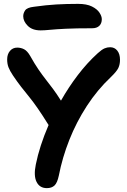

<svg xmlns="http://www.w3.org/2000/svg" viewBox="-20 -957 655 992"><path d="M222 15Q185 15 169 -17Q153 -49 165 -107Q184 -202 231 -311Q198 -364 174 -398.5Q150 -433 129.5 -458Q109 -483 89.5 -508Q70 -533 47 -567Q31 -591 24 -609Q17 -627 17 -650Q17 -677 31.5 -694Q46 -711 69 -711Q88 -711 104.5 -702.5Q121 -694 136 -668Q159 -627 178.5 -598.5Q198 -570 216.5 -546.5Q235 -523 254 -497.5Q273 -472 295 -437Q334 -506 382 -569Q430 -632 485 -682Q506 -701 520 -707Q534 -713 549 -713Q572 -713 586 -695.5Q600 -678 600 -648Q600 -624 591.5 -606Q583 -588 553 -559Q483 -493 429 -410Q375 -327 338.5 -235Q302 -143 284 -50Q276 -12 261.5 1.5Q247 15 222 15ZM190 -800Q147 -800 123.5 -823.5Q100 -847 100 -873Q100 -889 110 -903.5Q120 -918 155 -922Q219 -931 271 -934Q323 -937 383 -937Q428 -937 455 -923.5Q482 -910 494 -891.5Q506 -873 506 -858Q506 -836 493 -823.5Q480 -811 456 -811Q372 -811 320.5 -808.5Q269 -806 239 -803Q209 -800 190 -800Z"/></svg>

Font: Shantell Sans Normal
Style: Regular
Weight: 600
Designer: Stephen Nixon, Anya Danilova, Shantell Martin
Foundry: Arrow Type
Version: Version 1.009;[a7da0bfa3]